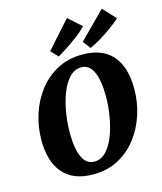

<svg xmlns="http://www.w3.org/2000/svg" viewBox="-118 -870 816 969"><g transform="rotate(-15 290.5 -385.5)"><path d="M249 13Q146 13 93 -47.5Q40 -108 40 -221Q40 -291 61 -356Q82 -421 122 -473Q162 -525 219.5 -555.5Q277 -586 351 -586Q455 -586 507.5 -525.5Q560 -465 560 -352Q560 -282 539 -217Q518 -152 478 -100Q438 -48 380.5 -17.5Q323 13 249 13ZM271 -48Q306 -48 332.5 -75.5Q359 -103 376.5 -148Q394 -193 403 -247Q412 -301 412 -353Q412 -434 391.5 -479.5Q371 -525 329 -525Q294 -525 267.5 -497.5Q241 -470 223.5 -425Q206 -380 197 -326.5Q188 -273 188 -220Q188 -138 208.5 -93Q229 -48 271 -48ZM199 -644 324 -784 392 -723Q372 -702 344.5 -681Q317 -660 288.5 -641Q260 -622 234 -607ZM370 -647 506 -784 568 -717Q546 -698 517.5 -677Q489 -656 459 -638Q429 -620 401 -607Z"/></g></svg>

Font: Rasa
Style: Italic
Weight: 400
Italic angle: -7.10001°
Designer: Anna Giedrys (Yrsa+Rasa design), David Brezina (Yrsa art-direction, Rasa art-direction, design)
Foundry: Rosetta Type Foundry
Version: Version 2.004